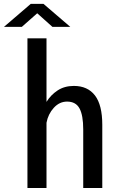

<svg xmlns="http://www.w3.org/2000/svg" viewBox="-47 -942 617 962"><path d="M90.5 0V-750H186V-431.5Q207 -466 241.5 -488.8Q276 -511.5 323 -511.5Q392 -511.5 428.8 -463.8Q465.5 -416 465.5 -316.5V0H370V-293.5Q370 -364 351.5 -398.5Q333 -433 289 -433Q251 -433 222.5 -401.8Q194 -370.5 186 -327V0ZM-27 -807.5 107 -922.5H171L305 -807.5H215.5L139.5 -875.5L62.5 -807.5Z"/></svg>

Font: Trispace SemiCondensed
Style: Regular
Weight: 400
Width: 4
Designer: Tyler Finck
Foundry: Etcetera Type Company
Version: Version 1.210; ttfautohint (v1.8.3)